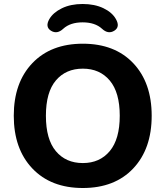

<svg xmlns="http://www.w3.org/2000/svg" viewBox="-20 -933 829 962"><path d="M395 9Q235 9 142 -89Q49 -187 49 -353Q49 -519 142 -616.5Q235 -714 395 -714Q555 -714 647.5 -616.5Q740 -519 740 -353Q740 -187 647.5 -89Q555 9 395 9ZM395 -116Q480 -116 530 -176Q580 -236 580 -353Q580 -470 530 -529.5Q480 -589 395 -589Q310 -589 260 -530Q210 -471 210 -353Q210 -235 260 -175.5Q310 -116 395 -116ZM297 -789Q266 -760 235.5 -779Q205 -798 227 -837Q246 -870 290 -891.5Q334 -913 394 -913Q454 -913 498 -892Q542 -871 561 -837Q583 -798 552.5 -779Q522 -760 491 -789Q456 -821 394 -821Q332 -821 297 -789Z"/></svg>

Font: Nunito VF Beta Light
Style: Regular
Weight: 300
Designer: Vernon Adams
Foundry: newtypography
Version: Version 3.001